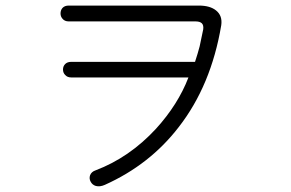

<svg xmlns="http://www.w3.org/2000/svg" viewBox="-20 -722 1040 686"><path d="M225.6 -702.1Q210.9 -702.1 203.1 -693.4Q196.3 -685.5 196.3 -673.8Q196.3 -663.1 203.1 -655.3Q210.9 -645.5 225.6 -645.5H678.7Q694.3 -645.5 701.2 -638.7Q708 -631.8 706.1 -617.2Q699.2 -583 693.4 -556.6Q686.5 -530.3 676.8 -501H234.4Q220.7 -501 212.9 -493.2Q205.1 -485.4 205.1 -473.6Q205.1 -461.9 212.9 -454.1Q220.7 -445.3 234.4 -445.3H653.3Q616.2 -348.6 537.1 -261.7Q442.4 -159.2 321.3 -113.3Q306.6 -108.4 301.8 -95.7Q297.9 -84 303.7 -73.2Q309.6 -61.5 322.3 -57.6Q336.9 -53.7 354.5 -61.5Q515.6 -133.8 619.1 -268.6Q734.4 -417 770.5 -631.8Q775.4 -666 752 -684.6Q730.5 -702.1 690.4 -702.1Z"/></svg>

Font: GulimChe
Style: Regular
Weight: 400
Monospace: yes
Version: Version 2.21